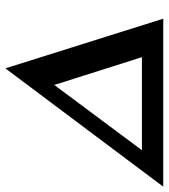

<svg xmlns="http://www.w3.org/2000/svg" viewBox="-16 -657 633 721"><g transform="rotate(-90 300.5 -296.5)"><path d="M-40 0 404.3 -592.8 590.8 0ZM60.5 -31.2 57.6 -80.1H496.1L461.9 -31.2L332 -440.4L377 -456.1Z"/></g></svg>

Font: Crimson Pro SemiBold
Style: Italic
Weight: 600
Italic angle: -12°
Designer: Jacques Le Bailly
Foundry: Baron von Fonthausen
Version: Version 1.003